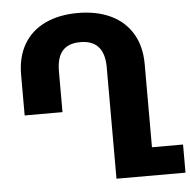

<svg xmlns="http://www.w3.org/2000/svg" viewBox="-53 -813 859 866"><g transform="rotate(-5 376.0 -380.0)"><path d="M752 -127.4V0H439.5V-511.2Q436.5 -627.9 330.6 -627.9Q276.9 -627.9 250 -598.1Q223.1 -568.4 223.1 -503.4V-320.3H51.8V-503.4Q51.8 -585.4 85.9 -643.1Q120.1 -700.7 183.1 -730.2Q246.1 -759.8 330.6 -759.8Q415 -759.8 478.3 -730.2Q541.5 -700.7 576.4 -642.8Q611.3 -585 611.3 -503.4V-127.4Z"/></g></svg>

Font: Mardoto Black
Style: Regular
Weight: 900
Designer: Christian Robertson, Vahan Hovhannisyan
Foundry: Google
Version: Version 1.000